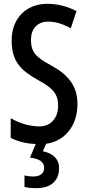

<svg xmlns="http://www.w3.org/2000/svg" viewBox="-20 -744 460 1004"><path d="M289 135C289 89 259 58 204 47L221 8C321 -6 385 -88 385 -200C385 -292 340 -351 249 -401C166 -446 142 -471 142 -537C142 -592 175 -631 232 -631C268 -631 308 -620 350 -596L380 -686C338 -708 286 -724 229 -724C116 -725 40 -646 41 -532C41 -419 93 -374 178 -326C259 -282 284 -252 284 -190C284 -131 249 -83 186 -83C140 -83 83 -98 36 -126V-23C76 -3 118 7 167 9L137 80C184 86 211 101 211 134C211 161 192 179 153 179C138 179 122 177 108 173V233C123 238 144 240 169 240C245 240 289 203 289 135Z"/></svg>

Font: Noto Sans Armenian ExtraCondensed Medium
Style: Regular
Weight: 500
Width: 2
Designer: Monotype Design Team
Foundry: Monotype Imaging Inc.
Version: Version 2.008